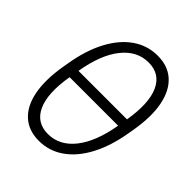

<svg xmlns="http://www.w3.org/2000/svg" viewBox="-208 -861 995 995"><g transform="rotate(45 289.5 -364.0)"><path d="M244.6 10.3Q169.4 10.3 122.1 -32.7Q74.7 -75.7 59.1 -155.8Q43.5 -235.8 62 -348.1L67.4 -379.4Q85.9 -491.7 128.2 -571.8Q170.4 -651.9 231.7 -694.8Q293 -737.8 368.7 -737.8Q443.8 -737.8 491.2 -694.8Q538.6 -651.9 554.4 -571.8Q570.3 -491.7 551.3 -379.4L545.9 -348.1Q526.9 -235.8 484.4 -155.5Q441.9 -75.2 380.6 -32.5Q319.3 10.3 244.6 10.3ZM252.9 -47.9Q337.4 -47.9 396.7 -122.6Q456.1 -197.3 480 -337.4L488.8 -390.1Q512.2 -530.3 478.3 -605Q444.3 -679.7 359.9 -679.7Q275.4 -679.7 216.1 -605Q156.7 -530.3 133.3 -390.1L124.5 -337.4Q100.6 -197.3 134.8 -122.6Q168.9 -47.9 252.9 -47.9ZM104 -335.9 113.3 -391.6H510.3L501.5 -335.9Z"/></g></svg>

Font: Inter 28pt Light
Style: Italic
Weight: 300
Italic angle: -9.3988°
Designer: Rasmus Andersson
Foundry: rsms
Version: Version 4.001;git-66647c0bb